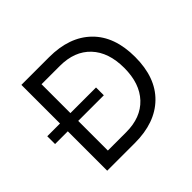

<svg xmlns="http://www.w3.org/2000/svg" viewBox="-154 -852 1044 1044"><g transform="rotate(-45 368.5 -330.0)"><path d="M669 -330Q669 -172 581 -86Q493 0 337 0H164H124V-303H26V-363H124V-660H204H337Q493 -660 581 -574Q669 -488 669 -330ZM585 -330Q585 -450 521.5 -517.5Q458 -585 345 -585H204V-363H401V-303H204V-75H345Q458 -75 521.5 -142.5Q585 -210 585 -330Z"/></g></svg>

Font: Work Sans
Style: Regular
Weight: 400
Designer: Wei Huang
Foundry: Wei Huang
Version: Version 1.500; ttfautohint (v1.6)